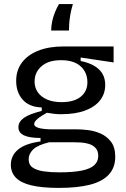

<svg xmlns="http://www.w3.org/2000/svg" viewBox="-20 -747 616 938"><path d="M268 171Q185 171 133 158.5Q81 146 57 120.5Q33 95 33 58Q33 13 68.5 -16.5Q104 -46 178 -56V-73Q123 -73 96.5 -86Q70 -99 70 -125Q70 -152 96.5 -171Q123 -190 184 -205V-222Q123 -224 91 -260Q59 -296 59 -352Q59 -403 86.5 -440.5Q114 -478 166 -499Q218 -520 289 -520H535V-442L374 -466V-449Q433 -437 463.5 -408Q494 -379 494 -332Q494 -289 469 -257Q444 -225 396 -207Q348 -189 278 -189Q263 -189 248 -190.5Q233 -192 209 -196Q179 -180 163 -166Q147 -152 147 -141Q147 -131 161 -125Q175 -119 196 -117Q217 -115 236 -115H360Q379 -115 409.5 -111.5Q440 -108 470.5 -95Q501 -82 522 -55Q543 -28 543 19Q543 72 511.5 106Q480 140 419 155.5Q358 171 268 171ZM269 95Q337 95 379 86.5Q421 78 440.5 60Q460 42 460 15Q460 -10 447 -24Q434 -38 414 -44Q394 -50 374 -51Q354 -52 338 -52H220Q163 -38 141.5 -16.5Q120 5 120 31Q120 58 139.5 71.5Q159 85 193 90Q227 95 269 95ZM281 -248Q342 -248 374.5 -274.5Q407 -301 407 -345Q407 -393 374 -423Q341 -453 278 -453Q217 -453 183 -423.5Q149 -394 149 -349Q149 -319 164.5 -296.5Q180 -274 209.5 -261Q239 -248 281 -248ZM336 -727Q327 -697 323 -672Q319 -647 318 -628.5Q317 -610 317 -598H230Q230 -620 235 -643Q240 -666 249 -688Q258 -710 268 -727Z"/></svg>

Font: Bricolage Grotesque 28pt
Style: Regular
Weight: 400
Version: Version 1.001;gftools[0.9.33.dev8+g029e19f]